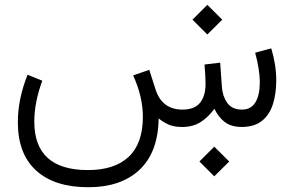

<svg xmlns="http://www.w3.org/2000/svg" viewBox="-20 -535 1239 809"><path d="M820.3 145.5 882.8 83 945.8 145.5 882.8 208ZM791 -452.1 853.5 -514.6 916.5 -452.1 853.5 -389.6ZM747.6 0Q712.9 0 690.4 -10Q668 -20 648.4 -36.1Q646.5 106.4 568.1 180.2Q489.7 253.9 352.1 253.9Q210 253.9 132.6 183.8Q55.2 113.8 55.2 -20Q55.2 -117.7 96.2 -220.2L158.2 -194.8Q124.5 -103.5 124.5 -22.5Q124.5 181.6 350.6 181.6Q462.4 181.6 522 126Q581.5 70.3 582 -41.5Q582 -127.9 541 -217.3L608.9 -240.7L635.3 -158.7Q662.1 -73.7 748.5 -73.2Q800.3 -73.2 823.2 -102.3Q846.2 -131.3 846.2 -182.6Q846.2 -205.6 841.8 -263.2L907.7 -271L915 -168.5Q917.5 -129.9 937.5 -101.6Q957.5 -73.2 999.5 -73.2Q1037.6 -73.2 1056.2 -103.8Q1074.7 -134.3 1074.7 -189Q1074.7 -239.3 1055.2 -313L1123 -331.1Q1144 -261.2 1144 -196.3Q1144 -141.1 1130.1 -96.7Q1116.2 -52.2 1084.5 -26.4Q1052.7 -0.5 1000 0Q954.6 0 927.7 -20.3Q900.9 -40.5 883.3 -76.7Q857.4 -41 825.2 -20.5Q793 0 747.6 0Z"/></svg>

Font: Vazir Light
Style: Light
Weight: 300
Designer: Saber Rastikerdar
Foundry: Saber Rastikerdar
Version: Version 30.0.0